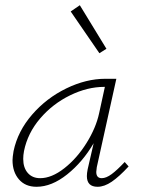

<svg xmlns="http://www.w3.org/2000/svg" viewBox="-20 -712 540 736"><path d="M473 -74Q437 -35 408.5 -15.5Q380 4 354 4Q313 4 313 -37Q313 -48 316 -63L339 -163Q297 -91 237.5 -43.5Q178 4 120 4Q77 4 52.5 -24.5Q28 -53 28 -98Q28 -109 32 -133Q48 -209 103 -272.5Q158 -336 234 -373Q310 -410 384 -410H426L351 -71Q349 -57 349 -53Q349 -29 370 -29Q387 -29 408 -44.5Q429 -60 458 -91ZM360 -278 382 -379H380Q315 -379 248.5 -346.5Q182 -314 134 -258Q86 -202 72 -133Q69 -117 69 -103Q69 -69 86.5 -49Q104 -29 134 -29Q178 -29 226.5 -67Q275 -105 311.5 -163.5Q348 -222 360 -278ZM251 -668 286 -692 388 -525 361 -508Z"/></svg>

Font: Ysabeau Light
Style: Italic
Weight: 300
Italic angle: -12°
Designer: Christian Thalmann (Catharsis Fonts)
Version: Version 0.003